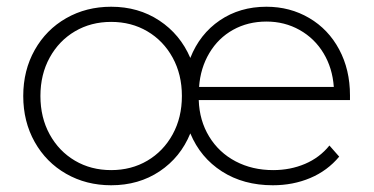

<svg xmlns="http://www.w3.org/2000/svg" viewBox="-20 -546 1109 570"><path d="M49 -261Q49 -337 83 -397.5Q117 -458 176.5 -492Q236 -526 310 -526Q391 -526 453 -485Q515 -444 545 -374Q573 -445 632.5 -485.5Q692 -526 771 -526Q841 -526 898 -492.5Q955 -459 987 -399Q1019 -339 1019 -263V-249H570Q572 -188 601 -140.5Q630 -93 679.5 -67Q729 -41 791 -41Q842 -41 885.5 -59.5Q929 -78 958 -114L987 -81Q952 -39 901 -17.5Q850 4 790 4Q703 4 639 -37Q575 -78 545 -150Q516 -79 454 -37.5Q392 4 310 4Q236 4 176.5 -30Q117 -64 83 -124.5Q49 -185 49 -261ZM520 -261Q520 -325 492.5 -375Q465 -425 417.5 -453Q370 -481 310 -481Q250 -481 202.5 -453Q155 -425 127.5 -375Q100 -325 100 -261Q100 -197 127.5 -147Q155 -97 202.5 -69Q250 -41 310 -41Q370 -41 417.5 -69Q465 -97 492.5 -147Q520 -197 520 -261ZM971 -288Q967 -344 940.5 -388Q914 -432 869.5 -457Q825 -482 771 -482Q716 -482 672 -457.5Q628 -433 601.5 -388.5Q575 -344 571 -288Z"/></svg>

Font: Goldbeck Next Light
Style: Regular
Weight: 300
Designer: Julieta Ulanovsky
Foundry: Julieta Ulanovsky
Version: Version 7.200